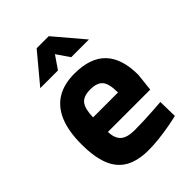

<svg xmlns="http://www.w3.org/2000/svg" viewBox="-216 -831 943 943"><g transform="rotate(-45 255.0 -359.5)"><path d="M252 12Q177 12 129.5 -14.5Q82 -41 59.5 -97Q37 -153 37 -243Q37 -332 62 -392Q87 -452 136 -482Q185 -512 258 -512Q368 -512 422 -455.5Q476 -399 476 -286L466 -193H172Q173 -148 196 -127Q219 -106 273 -106Q303 -106 337.5 -107.5Q372 -109 404 -111Q436 -113 458 -115L460 -16Q436 -10 400 -3.5Q364 3 325 7.5Q286 12 252 12ZM171 -295H344Q344 -356 324.5 -379Q305 -402 258 -402Q210 -402 191 -377Q172 -352 171 -295ZM89 -580 215 -731H299L427 -580H304L258 -647L212 -580Z"/></g></svg>

Font: Titillium Web
Style: Bold
Weight: 700
Designer: Mohamed Gaber, Accademia di Belle Arti di Urbino
Foundry: Kief Type Foundry, Accademia di Belle Arti di Urbino
Version: Version 3.000